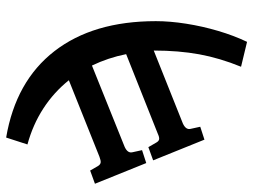

<svg xmlns="http://www.w3.org/2000/svg" viewBox="-122 -454 843 640"><g transform="rotate(-90 300.0 -134.5)"><path d="M161 -536Q349 -504 449 -375Q549 -246 549 -37Q549 10 540.5 64Q532 118 516.5 170.5Q501 223 480 267L397 247Q426 176 438.5 107.5Q451 39 451 -44L208 53Q186 63 190 79L197 111L154 125L85 -46L129 -62L144 -36Q149 -27 155.5 -26Q162 -25 175 -31L439 -136Q427 -196 401 -250L130 -141Q108 -131 112 -115L119 -83L76 -69L7 -240L51 -256L66 -230Q71 -222 77.5 -221Q84 -220 97 -225L352 -327Q312 -377 258 -412Q204 -447 138 -465Z"/></g></svg>

Font: Literata 7pt
Style: Regular
Weight: 400
Designer: Latin by Veronika Burian and Jose Scaglione. Greek by Irene Vlachou. Cyrillic by Vera Evstafieva.
Foundry: TypeTogether
Version: Version 3.002